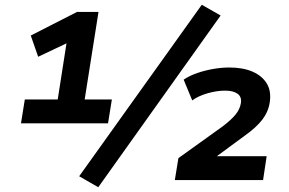

<svg xmlns="http://www.w3.org/2000/svg" viewBox="-20 -755 1213 805"><path d="M68 -238 84 -338H222L262 -594L311 -598L140 -517L109 -606L303 -705H393L335 -338H449L433 -238ZM392 30 312 -16 826 -735 905 -690ZM713 0 728 -92 912 -224Q948 -251 967 -274Q986 -297 990 -323Q994 -349 976 -362Q958 -375 924 -375Q889 -375 850.5 -364Q812 -353 786 -334L750 -421Q775 -438 807.5 -449Q840 -460 874.5 -466Q909 -472 941 -472Q999 -472 1039 -454.5Q1079 -437 1098.5 -405Q1118 -373 1111 -326Q1105 -286 1079.5 -253Q1054 -220 1006 -186L885 -97L884 -100H1098L1083 0Z"/></svg>

Font: Nunito Sans 7pt ExtraBold
Style: Italic
Weight: 800
Italic angle: -9°
Designer: Vernon Adams
Foundry: Vernon Adams
Version: Version 3.101;gftools[0.9.27]